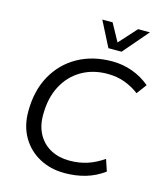

<svg xmlns="http://www.w3.org/2000/svg" viewBox="-130 -991 940 1098"><g transform="rotate(15 340.0 -442.0)"><path d="M356 10Q272 10 206 -26Q140 -62 102.5 -126.5Q65 -191 65 -277Q65 -400 115 -490Q165 -580 253 -629Q341 -678 456 -678Q519 -678 576.5 -657Q634 -636 680 -597L636 -538Q598 -567 551.5 -584.5Q505 -602 448 -602Q362 -602 295 -563Q228 -524 190 -452Q152 -380 152 -279Q152 -213 179 -165Q206 -117 254 -91.5Q302 -66 364 -66Q421 -66 469 -81.5Q517 -97 565 -130L588 -61Q538 -24 480 -7Q422 10 356 10ZM414 -745 338 -894H399L456 -790L550 -894H620L492 -745Z"/></g></svg>

Font: Gantari
Style: Italic
Weight: 400
Italic angle: -10°
Designer: Anugrah Pasau
Foundry: Lafontype
Version: Version 1.000; ttfautohint (v1.8.3)